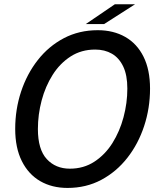

<svg xmlns="http://www.w3.org/2000/svg" viewBox="-20 -892 752 922"><path d="M304 10.5Q229.5 10.5 173 -22.2Q116.5 -55 84.8 -118.5Q53 -182 53 -273Q53 -366.5 81.2 -452Q109.5 -537.5 161.8 -604Q214 -670.5 287 -708.8Q360 -747 449.5 -747Q524.5 -747 581.2 -714.8Q638 -682.5 669.2 -619.8Q700.5 -557 700.5 -466.5Q700.5 -372.5 672.2 -286.8Q644 -201 591.5 -134Q539 -67 466.2 -28.2Q393.5 10.5 304 10.5ZM315.5 -82Q382 -82 433.5 -115.8Q485 -149.5 520 -205.2Q555 -261 573.2 -329.2Q591.5 -397.5 591.5 -466.5Q591.5 -531 571.8 -572.5Q552 -614 517.5 -634Q483 -654 437 -654Q370.5 -654 319 -620.8Q267.5 -587.5 232.8 -532.5Q198 -477.5 180 -409.8Q162 -342 162 -272.5Q162 -174.5 204.5 -128.2Q247 -82 315.5 -82ZM392 -776.5 531.5 -871.5H628.5L480 -776.5Z"/></svg>

Font: Epilogue Medium
Style: Italic
Weight: 500
Italic angle: -12°
Designer: Tyler Finck
Foundry: Etcetera Type Co
Version: Version 2.112